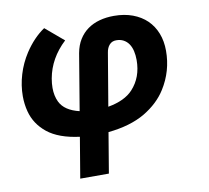

<svg xmlns="http://www.w3.org/2000/svg" viewBox="-81 -631 1006 926"><g transform="rotate(-10 421.5 -167.5)"><path d="M378.9 204.5H238.6L272 5.3Q170.5 -7.8 115.4 -51.8Q61.1 -95.5 44.4 -159.4Q34.8 -195.7 34.8 -235.1Q34.8 -287.3 50.6 -340Q66.4 -392.8 96.6 -439.3Q138.8 -503.6 193.2 -540.5L282.7 -464.8Q204.5 -391.7 187.1 -295.1Q182.9 -271 182.9 -249.3Q182.9 -210.6 197.4 -180.4Q220.2 -133.5 292.3 -116.5L338.4 -392.8Q345.2 -430.4 362.6 -458.3Q380 -486.2 405.5 -504.4Q431.1 -522.7 463.8 -531.6Q496.4 -540.5 534.1 -540.5Q585.2 -540.5 625.9 -525.4Q666.5 -510.3 694.8 -483Q723 -455.6 738.1 -417.1Q753.2 -378.6 753.2 -331.3Q753.2 -231.9 700.6 -148.4Q663 -88.1 592 -45.8Q520.6 -3.9 411.9 7.1ZM432.2 -113.6Q514.6 -128.2 554.3 -171.5Q605.8 -227.3 605.8 -311.8Q605.8 -335.9 601 -356.4Q596.2 -376.8 586.1 -391.5Q576 -406.2 560.7 -414.4Q545.5 -422.6 524.9 -422.6Q504.3 -422.6 491.7 -408.4Q479 -394.2 475.5 -370.7Z"/></g></svg>

Font: Linik Sans
Style: Bold Italic
Weight: 700
Italic angle: 9°
Designer: Fonts by Rasmus Andersson / Changes by Cristiano Sobral with parts from Marc Monis
Foundry: rsms
Version: Version 3.020; ttfautohint (v1.6)